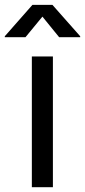

<svg xmlns="http://www.w3.org/2000/svg" viewBox="-57 -777 353 797"><path d="M75.2 0V-542.5H162.6V0ZM48.8 -622.6H-37.1V-626.5L77.6 -756.8H160.6L275.9 -626.5V-622.6H188.5L119.1 -708Z"/></svg>

Font: Inter 16pt
Style: Regular
Weight: 400
Version: Version 4.001;git-66647c0bb